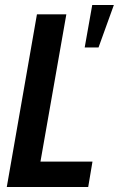

<svg xmlns="http://www.w3.org/2000/svg" viewBox="-20 -744 473 764"><path d="M7 0 127 -687H244L141 -101H348L331 0ZM317 -555 347 -724H433L372 -555Z"/></svg>

Font: Archivo ExtraCondensed SemiBold
Style: Italic
Weight: 600
Width: 2
Italic angle: -10°
Designer: Hector Gatti
Foundry: Omnibus-Type
Version: Version 2.001